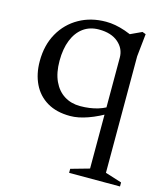

<svg xmlns="http://www.w3.org/2000/svg" viewBox="-105 -517 736 853"><g transform="rotate(15 263.0 -90.5)"><path d="M122.5 -215Q122.5 -160 140.2 -121.8Q158 -83.5 189.5 -63.8Q221 -44 262.5 -44Q307 -44 344 -55.2Q381 -66.5 410 -89.5V-54Q383 -37.5 358.5 -25.5Q334 -13.5 312 -5.8Q290 2 269.8 6Q249.5 10 230.5 10Q168 10 125 -15.5Q82 -41 60 -86.5Q38 -132 38 -191Q38 -264.5 69.2 -319.8Q100.5 -375 154.8 -405.5Q209 -436 278 -436Q299.5 -436 321.2 -432Q343 -428 367.2 -419.8Q391.5 -411.5 419.5 -397.5H367L445.5 -434L461.5 -428L450.5 -323.5V212.5L526.5 236.5V255H292.5V236.5L377.5 212.5V-298Q377.5 -339 345.2 -366.8Q313 -394.5 256.5 -394.5Q214.5 -394.5 184.5 -372.5Q154.5 -350.5 138.5 -310.2Q122.5 -270 122.5 -215Z"/></g></svg>

Font: Newsreader 16pt
Style: Regular
Weight: 400
Designer: Hugues Gentile
Foundry: Production Type
Version: Version 1.003